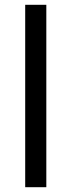

<svg xmlns="http://www.w3.org/2000/svg" viewBox="-20 -780 298 800"><path d="M173 0H85V-760H173Z"/></svg>

Font: Noto Sans Gothic
Style: Regular
Weight: 400
Designer: Monotype Design Team
Foundry: Monotype Imaging Inc.
Version: Version 2.001; ttfautohint (v1.8.4.7-5d5b)